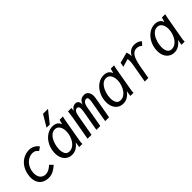

<svg xmlns="http://www.w3.org/2000/svg" viewBox="208 -1995 3185 3185"><g transform="rotate(-45 1800.0 -403.0)"><path d="M75.5 -210.5Q75.5 -244.5 82 -280Q97 -364.5 140.2 -427.2Q183.5 -490 247.2 -523.5Q311 -557 386.5 -557Q425 -557 458 -543.2Q491 -529.5 514.2 -509Q537.5 -488.5 550.5 -467.5L487 -424Q468.5 -449 445 -464Q421.5 -479 384 -479Q332 -479 286.2 -452.5Q240.5 -426 209.2 -378.8Q178 -331.5 167.5 -271Q163 -245.5 163 -222Q163 -177.5 178.5 -143.8Q194 -110 223.8 -91Q253.5 -72 294 -72Q365 -72 442.5 -146L496.5 -92Q453.5 -51.5 402.5 -23.2Q351.5 5 289.5 5Q224.5 5 176.2 -20.2Q128 -45.5 101.8 -94Q75.5 -142.5 75.5 -210.5Z M645 -212.5Q645 -246 650.5 -277Q663.5 -354 703.5 -418.2Q743.5 -482.5 803.5 -520.2Q863.5 -558 933 -558Q982 -558 1017 -537.8Q1052 -517.5 1068.5 -473.5L1073.5 -476L1093.5 -550H1172Q1164 -522 1159.2 -500.8Q1154.5 -479.5 1151 -455L1083.5 -70.5Q1080.5 -52 1079 -38Q1077.5 -24 1077.5 0H1003.5Q1005.5 -14.5 1008.5 -32.5Q1011.5 -50.5 1014.5 -70L1019.5 -99Q988.5 -54 941.5 -22.5Q894.5 9 835.5 9Q776.5 9 733.2 -19.5Q690 -48 667.5 -98.2Q645 -148.5 645 -212.5ZM1034 -281Q1039 -311 1039 -337Q1039 -380 1027.2 -415.5Q1015.5 -451 990.2 -473Q965 -495 925.5 -495Q874 -495 836 -458.5Q798 -422 776.2 -370.2Q754.5 -318.5 746 -269.5Q740.5 -234.5 740.5 -206Q740.5 -145 763.5 -103.8Q786.5 -62.5 840.5 -62.5Q891.5 -62.5 932.2 -94.8Q973 -127 998.8 -177.2Q1024.5 -227.5 1034 -281ZM848 -610 970 -815H1086.5L923 -610Z M1291 -550H1371L1365.5 -488.5Q1385 -525 1410.8 -541.5Q1436.5 -558 1469.5 -558Q1502 -558 1523 -535.5Q1544 -513 1540.5 -458Q1556.5 -499 1577.5 -520.8Q1598.5 -542.5 1621.8 -549.8Q1645 -557 1674 -557Q1703 -557 1726 -542Q1749 -527 1762.2 -498Q1775.5 -469 1775.5 -429.5Q1775.5 -406.5 1771.5 -385L1703.5 0H1613L1678 -370Q1685 -411 1685 -434.5Q1685 -461 1676.8 -473Q1668.5 -485 1651 -485Q1621 -485 1598 -459Q1575 -433 1564.5 -374L1498.5 0H1407L1472 -370Q1477.5 -403 1477.5 -423.5Q1477.5 -485 1436.5 -485Q1408 -485 1388.5 -459.5Q1369 -434 1358.5 -374L1292.5 0H1199.5L1274 -423Q1283.5 -478.5 1291 -550Z M1845 -212.5Q1845 -246 1850.5 -277Q1863.5 -354 1903.5 -418.2Q1943.5 -482.5 2003.5 -520.2Q2063.5 -558 2133 -558Q2182 -558 2217 -537.8Q2252 -517.5 2268.5 -473.5L2273.5 -476L2293.5 -550H2372Q2364 -522 2359.2 -500.8Q2354.5 -479.5 2351 -455L2283.5 -70.5Q2280.5 -52 2279 -38Q2277.5 -24 2277.5 0H2203.5Q2205.5 -14.5 2208.5 -32.5Q2211.5 -50.5 2214.5 -70L2219.5 -99Q2188.5 -54 2141.5 -22.5Q2094.5 9 2035.5 9Q1976.5 9 1933.2 -19.5Q1890 -48 1867.5 -98.2Q1845 -148.5 1845 -212.5ZM2234 -281Q2239 -311 2239 -337Q2239 -380 2227.2 -415.5Q2215.5 -451 2190.2 -473Q2165 -495 2125.5 -495Q2074 -495 2036 -458.5Q1998 -422 1976.2 -370.2Q1954.5 -318.5 1946 -269.5Q1940.5 -234.5 1940.5 -206Q1940.5 -145 1963.5 -103.8Q1986.5 -62.5 2040.5 -62.5Q2091.5 -62.5 2132.2 -94.8Q2173 -127 2198.8 -177.2Q2224.5 -227.5 2234 -281Z M2593 -293Q2601.5 -339.5 2605 -366.2Q2608.5 -393 2608.5 -417.5Q2608.5 -443.5 2604.5 -465.5L2464 -424L2478 -502.5L2667.5 -553.5Q2677 -529 2681.2 -505.2Q2685.5 -481.5 2686.5 -451.5Q2742.5 -557 2850 -557Q2893 -557 2927 -542.5Q2961 -528 2981.5 -505L2928.5 -448Q2917 -462.5 2891.8 -474.8Q2866.5 -487 2833.5 -487Q2790 -487 2758.5 -459.8Q2727 -432.5 2704.8 -377Q2682.5 -321.5 2667 -234L2625.5 0H2542Z M3045 -212.5Q3045 -246 3050.5 -277Q3063.5 -354 3103.5 -418.2Q3143.5 -482.5 3203.5 -520.2Q3263.5 -558 3333 -558Q3382 -558 3417 -537.8Q3452 -517.5 3468.5 -473.5L3473.5 -476L3493.5 -550H3572Q3564 -522 3559.2 -500.8Q3554.5 -479.5 3551 -455L3483.5 -70.5Q3480.5 -52 3479 -38Q3477.5 -24 3477.5 0H3403.5Q3405.5 -14.5 3408.5 -32.5Q3411.5 -50.5 3414.5 -70L3419.5 -99Q3388.5 -54 3341.5 -22.5Q3294.5 9 3235.5 9Q3176.5 9 3133.2 -19.5Q3090 -48 3067.5 -98.2Q3045 -148.5 3045 -212.5ZM3434 -281Q3439 -311 3439 -337Q3439 -380 3427.2 -415.5Q3415.5 -451 3390.2 -473Q3365 -495 3325.5 -495Q3274 -495 3236 -458.5Q3198 -422 3176.2 -370.2Q3154.5 -318.5 3146 -269.5Q3140.5 -234.5 3140.5 -206Q3140.5 -145 3163.5 -103.8Q3186.5 -62.5 3240.5 -62.5Q3291.5 -62.5 3332.2 -94.8Q3373 -127 3398.8 -177.2Q3424.5 -227.5 3434 -281Z"/></g></svg>

Font: JuliaMono
Style: Italic
Weight: 400
Italic angle: -9°
Monospace: yes
Designer: cormullion
Foundry: corm
Version: Version 0.057; ttfautohint (v1.8.4)